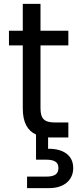

<svg xmlns="http://www.w3.org/2000/svg" viewBox="-20 -706 404 986"><path d="M97 -150C97 -77 121 -35 165 -15V114H216C259 114 280 126 280 157C280 189 259 201 216 201H119V260H234C306 260 356 221 356 157C356 90 303 58 231 58H227V-1C230 0 234 0 238 0H331V-77H264C208 -77 188 -95 188 -150V-473H331V-548H188V-686H97V-548H26V-473H97Z"/></svg>

Font: Matrixport Regular
Style: Regular
Weight: 400
Designer: Ninad Kale (Devanagari), Jonny Pinhorn (Latin)
Foundry: Indian Type Foundry
Version: Version 3.200;PS 1.000;hotconv 16.6.54;makeotf.lib2.5.65590